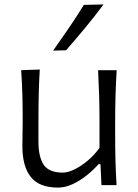

<svg xmlns="http://www.w3.org/2000/svg" viewBox="-20 -832 622 863"><path d="M240.7 11.2Q156.2 11.2 118.4 -36.6Q80.6 -84.5 80.6 -174.3Q80.6 -207.5 81.3 -233.2Q82 -258.8 82 -282.7Q82 -349.6 80.6 -404.3Q79.1 -459 75.2 -516.6L158.7 -519.5Q155.3 -461.9 154.1 -406.7Q152.8 -351.6 152.8 -289.6V-194.8Q152.8 -126.5 176.5 -91.3Q200.2 -56.2 262.2 -56.2Q285.2 -56.2 315.2 -70.8Q345.2 -85.4 375.2 -110.8Q405.3 -136.2 427.2 -167.5V-289.6Q427.2 -351.6 425.5 -405.3Q423.8 -459 420.9 -516.6H504.4Q501 -459 499.3 -404.3Q497.6 -349.6 497.6 -282.7V-228.5Q497.6 -164.6 499 -111.1Q500.5 -57.6 503.9 0H436L431.6 -94.2H422.9Q403.3 -71.3 373.5 -46.9Q343.8 -22.5 309.3 -5.6Q274.9 11.2 240.7 11.2ZM218.8 -604.5Q255.4 -656.2 290.3 -707.3Q325.2 -758.3 356.9 -810.1L445.3 -812Q406.2 -759.3 363.8 -708Q321.3 -656.7 276.9 -606Z"/></svg>

Font: Pinar-DS3-FD Regular
Style: Regular
Weight: 400
Designer: Amin Abedi
Version: Version 3.000